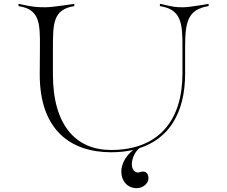

<svg xmlns="http://www.w3.org/2000/svg" viewBox="-20 -785 1189 1005"><path d="M696 200C723 200 757 180 757 147C757 126 745 113 729 113C716 113 711 118 701 118C693 118 684 113 678 104C672 95 670 85 670 74C670 40 693 1 711 -10C859 -58 949 -187 949 -400V-536C949 -667 961 -736 1072 -753V-765C1069 -765 977 -747 940 -747C898 -747 896 -747 817 -765V-753C928 -736 936 -666 935 -535V-400C935 -157 813 0 561 0C379 0 257 -127 257 -396V-532C257 -663 258 -736 369 -753V-765C366 -765 257 -747 220 -747C178 -747 156 -747 77 -765V-753C188 -736 190 -665 189 -534L188 -395C188 -103 351 12 562 12C603 12 641 8 677 0C634 35 615 77 615 114C615 162 647 200 696 200Z"/></svg>

Font: Cantique Normal
Style: Regular
Weight: 400
Designer: Sébastien Hayez
Foundry: Sébastien Hayez & Ariel Martín Pérez
Version: Version 1.000;hotconv 1.0.109;makeotfexe 2.5.65596